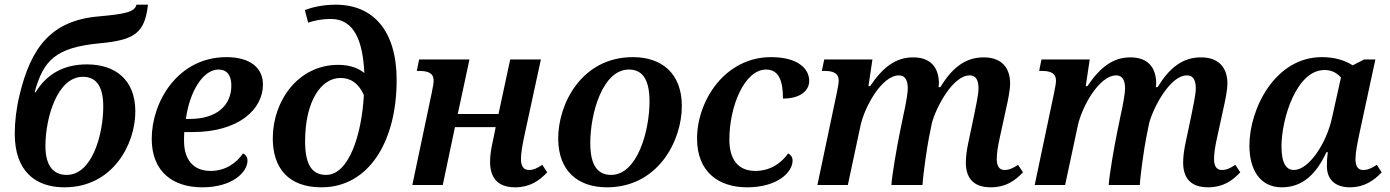

<svg xmlns="http://www.w3.org/2000/svg" viewBox="-20 -790 5938 820"><path d="M255 10C462 10 558 -174 558 -314C558 -449 473 -515 351 -515C252 -515 180 -474 132 -396H128C165 -532 217 -587 405 -605C555 -619 598 -648 612 -770H563C555 -738 512 -730 402 -720C200 -703 112 -589 63 -382C50 -329 43 -269 43 -219C43 -61 129 10 255 10ZM265 -43C210 -43 174 -79 174 -167C174 -285 224 -462 334 -462C387 -462 421 -427 421 -335C421 -217 374 -43 265 -43Z M844 10C973 10 1037 -55 1037 -104C1037 -119 1030 -129 1018 -135C990 -94 943 -60 880 -60C804 -60 766 -110 766 -188C766 -199 766 -213 767 -226H803C998 -226 1103 -322 1103 -429C1103 -502 1046 -546 947 -546C740 -546 628 -356 628 -197C628 -57 718 10 844 10ZM774 -282C789 -398 847 -493 913 -493C949 -493 968 -469 968 -425C968 -339 905 -282 790 -282Z M1353 10C1554 10 1674 -184 1674 -448C1674 -661 1572 -770 1414 -770C1357 -770 1310 -758 1282 -747L1296 -693C1317 -701 1351 -709 1394 -709C1495 -709 1530 -610 1536 -478C1504 -505 1462 -513 1424 -513C1254 -513 1145 -360 1145 -199C1145 -72 1212 10 1353 10ZM1373 -43C1319 -43 1283 -77 1283 -186C1283 -359 1352 -457 1434 -457C1476 -457 1510 -437 1534 -384C1525 -215 1470 -43 1373 -43Z M2180 10C2242 10 2282 -17 2317 -54L2296 -86C2273 -71 2258 -64 2239 -64C2215 -64 2205 -82 2205 -111C2205 -138 2211 -170 2219 -208L2290 -536H2159L2109 -303H1935L1985 -536H1770L1760 -487H1772C1807 -487 1832 -478 1832 -446C1832 -437 1829 -417 1824 -394L1741 0H1871L1923 -247H2097L2084 -183C2077 -153 2073 -124 2073 -99C2073 -36 2101 10 2180 10Z M2572 10C2790 10 2892 -188 2892 -337C2892 -477 2806 -546 2683 -546C2465 -546 2364 -348 2364 -199C2364 -59 2449 10 2572 10ZM2590 -43C2535 -43 2501 -80 2501 -179C2501 -305 2553 -493 2666 -493C2720 -493 2754 -456 2754 -357C2754 -231 2702 -43 2590 -43Z M3171 10C3301 10 3365 -55 3365 -104C3365 -119 3357 -129 3346 -135C3318 -94 3270 -60 3206 -60C3133 -60 3095 -108 3095 -194C3095 -337 3160 -493 3252 -493C3307 -493 3324 -443 3324 -369C3402 -369 3436 -406 3436 -444C3436 -498 3386 -546 3273 -546C3076 -546 2957 -360 2957 -198C2957 -54 3051 10 3171 10Z M4212 10C4274 10 4314 -17 4349 -54L4328 -86C4305 -71 4290 -64 4270 -64C4247 -64 4237 -82 4237 -111C4237 -133 4241 -162 4249 -198L4276 -322C4285 -362 4294 -404 4294 -434C4294 -495 4263 -545 4181 -545C4103 -545 4047 -501 3996 -418H3988C3989 -423 3990 -429 3990 -435C3989 -496 3960 -545 3880 -545C3807 -545 3752 -505 3696 -422H3689L3706 -536H3500L3490 -487H3503C3537 -487 3562 -478 3562 -446C3562 -437 3559 -417 3554 -394L3471 0H3601L3655 -253C3672 -333 3746 -468 3819 -468C3852 -468 3857 -436 3857 -411C3857 -394 3849 -345 3838 -297L3823 -224C3810 -160 3790 -45 3787 0H3920C3922 -43 3939 -160 3947 -200L3960 -265C3980 -337 4051 -468 4121 -468C4155 -468 4159 -436 4159 -411C4159 -388 4148 -336 4140 -297L4116 -183C4109 -151 4105 -122 4105 -96C4105 -34 4133 10 4212 10Z M5140 10C5202 10 5242 -17 5277 -54L5256 -86C5233 -71 5218 -64 5198 -64C5175 -64 5165 -82 5165 -111C5165 -133 5169 -162 5177 -198L5204 -322C5213 -362 5222 -404 5222 -434C5222 -495 5191 -545 5109 -545C5031 -545 4975 -501 4924 -418H4916C4917 -423 4918 -429 4918 -435C4917 -496 4888 -545 4808 -545C4735 -545 4680 -505 4624 -422H4617L4634 -536H4428L4418 -487H4431C4465 -487 4490 -478 4490 -446C4490 -437 4487 -417 4482 -394L4399 0H4529L4583 -253C4600 -333 4674 -468 4747 -468C4780 -468 4785 -436 4785 -411C4785 -394 4777 -345 4766 -297L4751 -224C4738 -160 4718 -45 4715 0H4848C4850 -43 4867 -160 4875 -200L4888 -265C4908 -337 4979 -468 5049 -468C5083 -468 5087 -436 5087 -411C5087 -388 5076 -336 5068 -297L5044 -183C5037 -151 5033 -122 5033 -96C5033 -34 5061 10 5140 10Z M5454 10C5542 10 5601 -45 5645 -140H5651C5647 -110 5647 -99 5647 -80C5647 -25 5681 10 5745 10C5806 10 5848 -19 5881 -54L5860 -86C5837 -71 5822 -64 5801 -64C5781 -64 5769 -79 5769 -110C5769 -138 5777 -177 5785 -216L5854 -536H5806L5757 -511C5723 -533 5679 -546 5625 -546C5426 -546 5316 -326 5316 -168C5316 -66 5361 10 5454 10ZM5506 -64C5475 -64 5453 -90 5453 -165C5453 -281 5516 -491 5637 -491C5660 -491 5685 -484 5707 -459L5669 -288C5645 -176 5569 -64 5506 -64Z"/></svg>

Font: Noto Serif SemiBold
Style: Italic
Weight: 600
Italic angle: -12°
Designer: Monotype Design Team
Foundry: Monotype Imaging Inc.
Version: Version 2.014